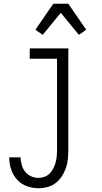

<svg xmlns="http://www.w3.org/2000/svg" viewBox="-20 -777 540 1020"><path d="M185 223Q153 223 122.5 212Q92 201 70.5 177Q49 153 39 122Q29 91 29 59H89Q90 79 95.5 99Q101 119 113.5 135Q126 151 145 159.5Q164 168 185 168Q201 168 217 162Q233 156 244.5 144Q256 132 263.5 117Q271 102 275.5 86Q280 70 281.5 53.5Q283 37 283 20V-465H138V-520H343V20Q343 44 340.5 68.5Q338 93 330 116Q322 139 308.5 159.5Q295 180 276 195Q257 210 233 216.5Q209 223 185 223ZM207 -592 168 -619 263 -757H343L438 -619L399 -592L303 -709Z"/></svg>

Font: Iosevka Curly Slab Light
Style: Regular
Weight: 300
Monospace: yes
Designer: Belleve Invis
Foundry: Belleve Invis
Version: Version 22.1.2; ttfautohint (v1.8.4)